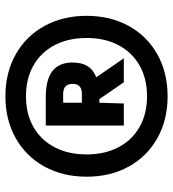

<svg xmlns="http://www.w3.org/2000/svg" viewBox="16 -806 655 728"><g transform="rotate(-90 344.0 -441.5)"><path d="M648.5 -441Q648.5 -351 610 -281.2Q571.5 -211.5 502.2 -172.8Q433 -134 343.5 -134Q254 -134 184.8 -172.8Q115.5 -211.5 77 -281.2Q38.5 -351 38.5 -441Q38.5 -531 77 -601Q115.5 -671 184.8 -710Q254 -749 343.5 -749Q433 -749 502.2 -710Q571.5 -671 610 -601Q648.5 -531 648.5 -441ZM564.5 -441Q564.5 -510.5 537.2 -562.5Q510 -614.5 460 -642.8Q410 -671 343.5 -671Q277 -671 227.2 -642.8Q177.5 -614.5 150.2 -562.5Q123 -510.5 123 -441Q123 -372 150.2 -320.2Q177.5 -268.5 227.2 -240.2Q277 -212 343.5 -212Q410 -212 460 -240.2Q510 -268.5 537.2 -320.2Q564.5 -372 564.5 -441ZM415.5 -404.5 487.5 -300H396.5L332.5 -393H319L316 -300H232.5V-596H339.5Q406.5 -596 439 -570.8Q471.5 -545.5 471.5 -494Q471.5 -460 457.8 -437.8Q444 -415.5 415.5 -404.5ZM319 -459H352.5Q390.5 -459 390.5 -494Q390.5 -512 380.8 -521Q371 -530 352.5 -530H319Z"/></g></svg>

Font: Encode Sans SemiCondensed Black
Style: Regular
Weight: 900
Width: 4
Designer: Multiple Designers
Foundry: Impallari Type
Version: Version 2.000